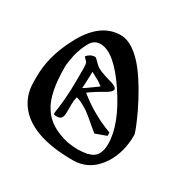

<svg xmlns="http://www.w3.org/2000/svg" viewBox="-112 -905 642 653"><g transform="rotate(30 209.0 -578.0)"><path d="M392.6 -530.3Q392.6 -462.9 361.3 -414.1Q321.3 -352.5 253.9 -352.5Q106.4 -352.5 44.9 -416Q5.9 -457 5.9 -516.6Q5.9 -521.5 5.9 -524.4Q5.9 -528.3 5.9 -530.3Q5.9 -532.2 5.9 -534.2Q5.9 -537.1 5.9 -539.1Q5.9 -617.2 48.8 -699.2Q101.6 -802.7 183.6 -802.7Q233.4 -802.7 287.1 -734.4Q325.2 -684.6 363.3 -605.5Q392.6 -542 392.6 -530.3Q392.6 -530.3 392.6 -530.3ZM289.1 -397.5Q331.1 -405.3 331.1 -460Q331.1 -536.1 262.7 -638.7Q193.4 -742.2 139.6 -742.2Q113.3 -742.2 100.6 -717.8Q86.9 -693.4 79.1 -662.1Q72.3 -627.9 72.3 -613.3Q72.3 -509.8 103.5 -462.9Q132.8 -414.1 209 -396.5Q234.4 -392.6 249 -392.6Q264.6 -392.6 289.1 -396.5Q289.1 -396.5 289.1 -397.5ZM315.4 -483.4Q304.7 -479.5 272.5 -467.8Q272.5 -467.8 251 -485.4Q224.6 -508.8 207 -521.5Q176.8 -541 159.2 -544.9Q157.2 -537.1 156.2 -530.3Q155.3 -521.5 155.3 -511.7Q155.3 -509.8 155.3 -506.8Q155.3 -502.9 155.3 -499Q155.3 -494.1 155.3 -491.2Q155.3 -488.3 155.3 -486.3Q155.3 -469.7 151.4 -462.9Q146.5 -454.1 132.8 -454.1Q125 -454.1 122.1 -455.1Q120.1 -456.1 120.1 -461.9Q124 -487.3 127 -520.5Q129.9 -555.7 129.9 -597.7Q129.9 -603.5 129.9 -609.4Q129.9 -615.2 129.9 -620.1Q129.9 -626 129.9 -629.9Q129.9 -634.8 129.9 -639.6Q129.9 -658.2 127 -664.1Q119.1 -672.9 113.3 -678.7Q119.1 -686.5 127.9 -691.4Q136.7 -695.3 144.5 -695.3Q148.4 -695.3 161.1 -681.6Q169.9 -671.9 181.6 -666Q199.2 -657.2 235.4 -647.5Q256.8 -640.6 256.8 -631.8Q256.8 -623 239.3 -612.3Q204.1 -592.8 178.7 -574.2Q211.9 -546.9 246.1 -528.3Q269.5 -514.6 293.9 -504.9Q305.7 -500 315.4 -496.1Q315.4 -492.2 315.4 -483.4ZM210.9 -617.2Q207 -620.1 194.3 -628.9Q180.7 -636.7 162.1 -646.5Q162.1 -629.9 161.1 -612.3Q161.1 -603.5 160.2 -595.7Q160.2 -587.9 159.2 -581.1Q168 -585.9 175.8 -591.8Q184.6 -597.7 193.4 -604.5Q202.1 -610.4 210.9 -617.2Z"/></g></svg>

Font: Tolkien Dwarf Runes
Style: Regular
Weight: 400
Version: Regular